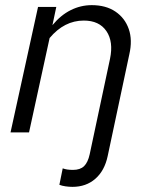

<svg xmlns="http://www.w3.org/2000/svg" viewBox="-20 -515 582 747"><path d="M262 212Q249 212 235 210Q221 208 211 204L224 140Q232 143 241.5 144.5Q251 146 264 146Q292 146 307 131.5Q322 117 329 85L408 -286Q422 -353 394 -394Q366 -435 306 -435Q230 -435 173 -367L93 0H21L128 -488H199L184 -417Q216 -456 255 -475.5Q294 -495 337 -495Q392 -495 429 -470Q466 -445 481 -402Q496 -359 483 -303L399 92Q387 149 351 180.5Q315 212 262 212Z"/></svg>

Font: Red Hat Text
Style: Italic
Weight: 300
Italic angle: -12°
Designer: Pentagram, MCKL
Foundry: Pentagram, MCKL
Version: Version 1.023